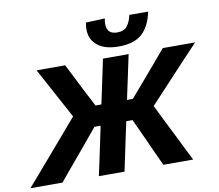

<svg xmlns="http://www.w3.org/2000/svg" viewBox="-131 -1073 1357 1190"><g transform="rotate(-10 547.0 -478.0)"><path d="M-34.5 0Q-6 -32.5 31.8 -76.2Q69.5 -120 109 -166Q148.5 -212 182.5 -251.5L303.5 -392.5L249.5 -492Q220 -546.5 190.5 -601.5Q161 -656.5 130 -713H310Q336 -662 355.8 -623Q375.5 -584 395 -545L452 -435H489L497.5 -474Q512 -543 523.8 -598.5Q535.5 -654 548 -713H709.5Q697 -654 685.2 -598.8Q673.5 -543.5 658.5 -474L650.5 -435H687L781 -544.5Q815 -584 848.5 -623.5Q881.5 -662.5 924.5 -713H1128Q1074.5 -656.5 1023.5 -602Q972.5 -547 921 -492L806.5 -369L864.5 -251.5Q884.5 -212 907.5 -166Q930 -120 951.8 -76.2Q973.5 -32.5 990 0H802.5Q780.5 -47.5 761.5 -89.2Q742.5 -131 724 -172L662.5 -306H623L607 -232Q593 -165.5 581.5 -111.5Q570 -57 558 0H396.5Q408.5 -57 420.5 -111.5Q432 -165.5 446 -232L461.5 -306H422.5L312.5 -173.5Q277.5 -132 242.2 -89.8Q207 -47.5 167.5 0ZM657.5 -770Q560 -770 513 -818.5Q478.5 -853.5 478.5 -908.5Q478.5 -928.5 483 -951.5L602.5 -956.5Q598.5 -938 598.5 -923Q598.5 -900.5 607 -884.5Q621 -857.5 664.5 -857.5Q708 -857.5 727.5 -883.8Q747 -910 756 -951.5H874.5Q856 -862 806.2 -816Q756.5 -770 657.5 -770Z"/></g></svg>

Font: Heraclito
Style: Bold Italic
Weight: 700
Italic angle: -12°
Designer: Kostas Bartsokas (font) & Cristiano Sobral (main changes)
Foundry: Kostas Bartsokas (font) & Cristiano Sobral (main changes)
Version: Version 1.00;July 8, 2020;FontCreator 13.0.0.2655 64-bit